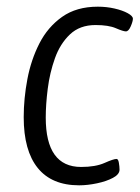

<svg xmlns="http://www.w3.org/2000/svg" viewBox="-20 -549 418 575"><path d="M217 6Q135 6 93 -46Q51 -98 51 -198Q51 -254 62 -312Q73 -370 98 -419Q123 -468 166 -498.5Q209 -529 273 -529Q299 -529 323 -523.5Q347 -518 362.5 -509.5Q378 -501 378 -493Q378 -485 371.5 -470Q365 -455 357 -455Q349 -455 327 -464.5Q305 -474 266 -474Q219 -474 189.5 -446Q160 -418 144.5 -374.5Q129 -331 123 -283.5Q117 -236 117 -197Q117 -49 223 -49Q266 -49 293 -61Q320 -73 329 -73Q334 -73 336 -61.5Q338 -50 338 -41Q338 -27 318.5 -16.5Q299 -6 270.5 0Q242 6 217 6Z"/></svg>

Font: Asap Condensed Condensed Light
Style: Italic
Weight: 300
Width: 3
Italic angle: -6°
Designer: Pablo Cosgaya
Foundry: Omnibus-Type
Version: Version 3.001; ttfautohint (v1.8.4.7-5d5b)